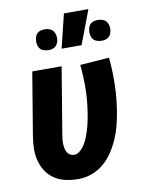

<svg xmlns="http://www.w3.org/2000/svg" viewBox="-86 -820 672 889"><g transform="rotate(-10 250.0 -375.5)"><path d="M211 8Q181 8 152.5 2Q124 -4 100.5 -19Q77 -34 61.5 -57Q46 -80 38.5 -107.5Q31 -135 31.5 -165Q32 -195 37 -225L86 -520H224L172 -206Q170 -195 169 -184.5Q168 -174 168.5 -163.5Q169 -153 171 -143Q173 -133 178 -124.5Q183 -116 191.5 -111Q200 -106 211 -106Q223 -106 234.5 -114.5Q246 -123 254 -134Q262 -145 268 -156.5Q274 -168 278.5 -180.5Q283 -193 287 -205.5Q291 -218 294 -230Q297 -242 299.5 -254.5Q302 -267 304 -280Q314 -338 315 -396Q316 -454 310 -511L447 -521Q453 -458 451.5 -393.5Q450 -329 439 -264Q434 -234 426 -203Q418 -172 405 -142.5Q392 -113 373.5 -85Q355 -57 329.5 -35.5Q304 -14 273 -3Q242 8 211 8ZM427 -604Q416 -604 404.5 -608Q393 -612 386.5 -621Q380 -630 378.5 -641.5Q377 -653 379 -665Q380 -673 383.5 -680.5Q387 -688 394.5 -693.5Q402 -699 410.5 -700.5Q419 -702 427 -702Q438 -702 449 -698Q460 -694 466.5 -685Q473 -676 475 -664.5Q477 -653 475 -641Q473 -633 469.5 -625.5Q466 -618 458.5 -612.5Q451 -607 443 -605.5Q435 -604 427 -604ZM177 -604Q166 -604 154.5 -608Q143 -612 136.5 -621Q130 -630 128.5 -641.5Q127 -653 129 -665Q130 -673 133.5 -680.5Q137 -688 144.5 -693.5Q152 -699 160.5 -700.5Q169 -702 177 -702Q188 -702 199 -698Q210 -694 216.5 -685Q223 -676 225 -664.5Q227 -653 225 -641Q223 -633 219.5 -625.5Q216 -618 208.5 -612.5Q201 -607 193 -605.5Q185 -604 177 -604ZM238 -600 277 -759H392L332 -600Z"/></g></svg>

Font: Iosevka Heavy
Style: Italic
Weight: 900
Italic angle: -9°
Monospace: yes
Designer: Belleve Invis
Foundry: Belleve Invis
Version: Version 32.5.0; ttfautohint (v1.8.4)